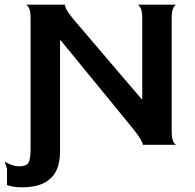

<svg xmlns="http://www.w3.org/2000/svg" viewBox="-125 -620 833 822"><path d="M-31 182Q-55 182 -71.5 178.5Q-88 175 -95 172V102L-105 72Q-94 79 -76.5 85.5Q-59 92 -43 92Q-11 92 -2.5 75.5Q6 59 6 18V-540Q6 -572 -1 -585.5Q-8 -599 -15 -600H154Q151 -598 157.5 -583.5Q164 -569 189 -538Q201 -524 224.5 -496.5Q248 -469 277.5 -434.5Q307 -400 338 -363.5Q369 -327 398 -293Q427 -259 449 -233.5Q471 -208 482 -195H484V-540Q484 -572 477 -585.5Q470 -599 463 -600H631Q624 -600 617 -586Q610 -572 610 -539V-60Q610 -28 617 -14Q624 0 631 0H486Q487 -1 485 -7Q483 -13 475.5 -26Q468 -39 450 -62Q426 -92 399.5 -124Q373 -156 346 -189.5Q319 -223 291 -256.5Q263 -290 236.5 -323Q210 -356 184 -387.5Q158 -419 135 -447H132V29Q132 80 114.5 113.5Q97 147 61 164.5Q25 182 -31 182Z"/></svg>

Font: Red Rose Medium
Style: Regular
Weight: 500
Designer: Jaikishan Patel
Version: Version 2.000